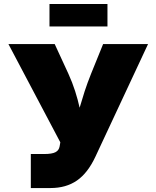

<svg xmlns="http://www.w3.org/2000/svg" viewBox="-20 -950 790 970"><path d="M135.7 0V-171.9H203.6Q242.7 -171.9 260.3 -181.2Q277.8 -190.4 281.2 -210.4L284.7 -231L22.5 -727.5H256.3L325.2 -578.1Q345.7 -533.2 359.6 -489.5Q373.5 -445.8 382.3 -405.8Q393.6 -445.3 407.7 -488.8Q421.9 -532.2 440.4 -578.1L501 -727.5H728L462.4 -159.2Q423.8 -76.2 368.9 -38.1Q314 0 234.9 0ZM522.9 -929.7V-816.4H230V-929.7Z"/></svg>

Font: Inter Black
Style: Regular
Weight: 900
Designer: Rasmus Andersson
Foundry: rsms
Version: Version 4.000;git-a52131595